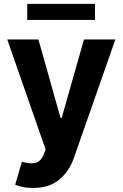

<svg xmlns="http://www.w3.org/2000/svg" viewBox="-20 -747 626 980"><path d="M148.4 212.4Q116.1 212.4 93.2 206.9Q70.3 201.3 57.5 195.7L91.6 78.5Q131.7 90.6 159.3 84.9Q186.8 79.2 202.8 41.9L212.7 15.6L17 -545.5H176.1L289.1 -144.9H294.7L408.7 -545.5H568.9L355.8 62.5Q332.7 127.8 282.1 170.1Q231.5 212.4 148.4 212.4ZM464.8 -727.3V-645.2H119V-727.3Z"/></svg>

Font: Inter UI
Style: Bold
Weight: 700
Designer: Rasmus Andersson
Foundry: rsms
Version: 3.2;8d6f07862